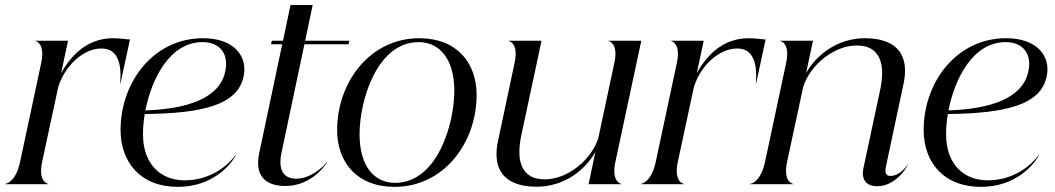

<svg xmlns="http://www.w3.org/2000/svg" viewBox="-40 -735 4210 766"><path d="M-19.5 0H152.5V-1.5C150 -1.5 111.5 -10 128 -88.5L192.5 -388.5C220 -475.5 294.5 -541.5 364 -541.5C397 -541.5 416.5 -527.5 427 -505C441 -479.5 442.5 -441.5 439.5 -401.5H440.5L478.5 -577.5C467 -577.5 440 -582.5 411.5 -582.5C306.5 -582.5 243 -513 204 -443.5L231.5 -572.5H100.5V-571.5C103 -571.5 141 -562.5 124.5 -484.5L40 -88.5C23 -10 -14.5 -1.5 -19.5 -1.5Z M441 -215.5C441.5 -89 519 10.5 669.5 10.5C804 10.5 879 -73 901.5 -117L900.5 -117.5C874 -79.5 804 -15.5 696 -15.5C605 -15.5 530.5 -76 530.5 -199.5C530.5 -224 532.5 -252 537.5 -280C759.5 -283 913 -312.5 933 -436.5C946 -510.5 894.5 -582.5 770 -582.5C573.5 -582.5 441 -409 441 -215.5ZM540 -294.5C565 -422 638 -567 768 -567C835.5 -567 872.5 -522.5 859.5 -454.5C845 -366.5 752.5 -301.5 540 -294.5Z M1083.5 -128 1174.5 -558.5H1350.5L1354 -572.5H1177.5L1207.5 -715H1119L1089 -572.5H1044.5L1041 -558.5H1086L994 -123.5C972 -18 1037 7 1099 7C1191 7 1249 -60 1266 -89H1264.5C1246.5 -64 1193.5 -21 1140.5 -22C1091.5 -23 1068 -56 1083.5 -128Z M1534 10.5C1729 10.5 1861.5 -163 1861.5 -356.5C1861.5 -483.5 1783.5 -582.5 1632.5 -582.5C1437.5 -582.5 1305 -409 1305 -215.5C1305 -89 1383 10.5 1534 10.5ZM1536.5 -5.5C1452 -5.5 1394.5 -73 1394.5 -199.5C1394.5 -335 1464.5 -567 1630 -567C1714.5 -567 1772.5 -498.5 1772.5 -373C1772.5 -236 1702.5 -5.5 1536.5 -5.5Z M2415 -88.5 2518.5 -572.5H2387V-571.5C2389.5 -571.5 2428 -562.5 2411 -484.5L2347 -184C2319.5 -97 2224.5 -19.5 2133.5 -19.5C2080 -19.5 2048.5 -43.5 2036.5 -88.5C2029.5 -117 2031 -153.5 2040 -196L2120.5 -572.5H1989V-571.5C1991.5 -571.5 2030 -562.5 2013 -484.5L1946.5 -170.5C1937 -127 1939.5 -88 1953 -60C1975 -12.5 2028.5 10 2100.5 10C2213.5 10 2296.5 -59.5 2335.5 -129L2308 0H2439V-1.5C2436.5 -1.5 2398.5 -10 2415 -88.5Z M2516.5 0H2688.5V-1.5C2686 -1.5 2647.5 -10 2664 -88.5L2728.5 -388.5C2756 -475.5 2830.5 -541.5 2900 -541.5C2933 -541.5 2952.5 -527.5 2963 -505C2977 -479.5 2978.5 -441.5 2975.5 -401.5H2976.5L3014.5 -577.5C3003 -577.5 2976 -582.5 2947.5 -582.5C2842.5 -582.5 2779 -513 2740 -443.5L2767.5 -572.5H2636.5V-571.5C2639 -571.5 2677 -562.5 2660.5 -484.5L2576 -88.5C2559 -10 2521.5 -1.5 2516.5 -1.5Z M3096.5 -484.5 3012 -88.5C2995 -10 2957.5 -1.5 2952.5 -1.5V0H3124.5V-1.5C3122 -1.5 3083.5 -10 3100 -88.5L3164.5 -388.5C3192 -475.5 3287 -553.5 3378 -553.5C3431.5 -553.5 3463 -529.5 3475 -484C3482 -455.5 3480.5 -419 3471.5 -376.5L3405 -65.5C3395 -20 3414.5 8 3460 8C3527 8 3574 -57 3582.5 -80H3581.5C3575 -66.5 3545.5 -33 3512.5 -33C3493 -33 3489.5 -47.5 3495 -73L3565 -402C3574.5 -446 3572 -484.5 3558.5 -513C3536.5 -560 3483 -582.5 3411 -582.5C3298 -582.5 3215 -513 3176 -443.5L3203.5 -572.5H3072.5V-571.5C3075 -571.5 3113 -562.5 3096.5 -484.5Z M3645 -215.5C3645.5 -89 3723 10.5 3873.5 10.5C4008 10.5 4083 -73 4105.5 -117L4104.5 -117.5C4078 -79.5 4008 -15.5 3900 -15.5C3809 -15.5 3734.5 -76 3734.5 -199.5C3734.5 -224 3736.5 -252 3741.5 -280C3963.5 -283 4117 -312.5 4137 -436.5C4150 -510.5 4098.5 -582.5 3974 -582.5C3777.5 -582.5 3645 -409 3645 -215.5ZM3744 -294.5C3769 -422 3842 -567 3972 -567C4039.5 -567 4076.5 -522.5 4063.5 -454.5C4049 -366.5 3956.5 -301.5 3744 -294.5Z"/></svg>

Font: Beautique Display Italic
Style: Regular
Weight: 400
Italic angle: -12°
Designer: Nhat-Quang Ngo
Version: Version 1.100;Glyphs 3.2.3 (3260)